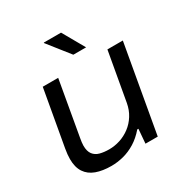

<svg xmlns="http://www.w3.org/2000/svg" viewBox="-169 -857 962 1003"><g transform="rotate(-30 311.5 -355.5)"><path d="M218 12Q165 12 126.5 -2Q88 -16 67.5 -47Q47 -78 47 -127Q47 -141 48.5 -156Q50 -171 53 -188L113 -526H206L148 -196Q146 -184 144.5 -173.5Q143 -163 143 -153Q143 -119 157 -100.5Q171 -82 195.5 -75.5Q220 -69 251 -69Q284 -69 316.5 -79.5Q349 -90 377 -111Q405 -132 424.5 -163Q444 -194 451 -233L503 -526H596L503 0H429L436 -86H429Q398 -50 363 -28.5Q328 -7 291 2.5Q254 12 218 12ZM335 -591 233 -720V-723H337L412 -591Z"/></g></svg>

Font: Archivo SemiExpanded
Style: Italic
Weight: 400
Width: 6
Italic angle: -10°
Designer: Hector Gatti
Foundry: Omnibus-Type
Version: Version 2.001